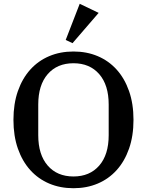

<svg xmlns="http://www.w3.org/2000/svg" viewBox="-20 -982 776 1014"><path d="M368 -50Q454 -50 504 -107.5Q554 -165 554 -268V-430Q554 -533 504 -590.5Q454 -648 368 -648Q282 -648 232 -590.5Q182 -533 182 -430V-268Q182 -165 232 -107.5Q282 -50 368 -50ZM368 12Q298 12 240 -12.5Q182 -37 140 -83.5Q98 -130 74.5 -197Q51 -264 51 -349Q51 -434 74.5 -501Q98 -568 140 -614.5Q182 -661 240 -685.5Q298 -710 368 -710Q438 -710 496 -685.5Q554 -661 596 -614.5Q638 -568 661.5 -501Q685 -434 685 -349Q685 -264 661.5 -197Q638 -130 596 -83.5Q554 -37 496 -12.5Q438 12 368 12ZM327 -771 401 -962 501 -914 363 -754Z"/></svg>

Font: IBM Plex Serif Medium
Style: Regular
Weight: 500
Designer: Mike Abbink, Paul van der Laan, Pieter van Rosmalen
Foundry: Bold Monday
Version: Version 2.5